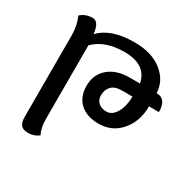

<svg xmlns="http://www.w3.org/2000/svg" viewBox="-147 -575 962 959"><g transform="rotate(30 333.5 -95.5)"><path d="M415 -53.2Q448.7 -53.2 470.2 -90.8Q491.7 -128.4 491.7 -183.6H432.1Q391.1 -183.6 371.6 -163.6Q352.1 -143.6 352.1 -110.4Q352.1 -84.5 369.9 -68.8Q387.7 -53.2 415 -53.2ZM129.9 234.4Q100.1 234.4 88.1 219Q76.2 203.6 76.2 172.9V-295.4Q76.2 -351.6 55.2 -399.4Q84 -424.8 124 -424.8Q160.2 -424.8 167.5 -357.4H168.9Q231.4 -423.8 366.2 -423.8Q465.8 -423.8 525.4 -376.7Q585 -329.6 587.9 -258.8Q645 -258.8 645 -182.6H587.9Q587.9 -95.7 537.6 -37.6Q488.8 18.6 413.1 18.6Q343.3 18.6 304.7 -17.3Q266.1 -53.2 266.1 -116.7Q266.1 -183.6 314.5 -222.7Q359.4 -258.8 431.6 -258.8H491.7Q472.2 -356.9 347.2 -356.9Q234.4 -356.9 173.3 -295.4V128.4Q173.3 182.1 191.4 213.4Q166 234.4 129.9 234.4Z"/></g></svg>

Font: Bainsley
Style: Regular
Weight: 400
Designer: Paul James MIller
Foundry: High-Logic / Made with FontCreator
Version: Version 1.411;March 28, 2021;FontCreator 13.0.0.2683 64-bit